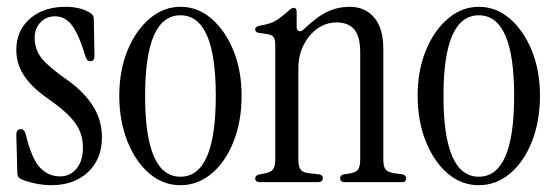

<svg xmlns="http://www.w3.org/2000/svg" viewBox="-20 -536 1634 565"><path d="M131 9Q108 9 82 3.5Q56 -2 40 -10Q31 -15 31 -27L28 -139Q28 -156 41 -156Q52 -156 56 -140Q73 -69 97.5 -43Q122 -17 157 -17Q186 -17 205 -39.5Q224 -62 224 -102Q224 -142 202 -173Q180 -204 128 -241Q76 -276 52 -311.5Q28 -347 28 -389Q28 -446 68 -481Q108 -516 174 -516Q194 -516 213 -511.5Q232 -507 247 -497Q256 -491 256 -481L258 -371Q258 -356 246 -356Q239 -356 236 -360.5Q233 -365 231 -372Q211 -437 191 -462.5Q171 -488 142 -488Q116 -488 99 -470Q82 -452 82 -425Q82 -390 103 -364Q124 -338 179 -300Q229 -264 254.5 -222.5Q280 -181 280 -132Q280 -68 239 -29.5Q198 9 131 9Z M511 9Q460 9 419.5 -25.5Q379 -60 355 -120Q331 -180 331 -254Q331 -328 355 -387Q379 -446 420 -481Q461 -516 511 -516Q562 -516 602.5 -481Q643 -446 667 -387Q691 -328 691 -254Q691 -180 667.5 -120Q644 -60 603 -25.5Q562 9 511 9ZM511 -16Q615 -16 615 -254Q615 -491 511 -491Q407 -491 407 -254Q407 -16 511 -16Z M746 0Q731 0 731 -11Q731 -20 744 -23L756 -25Q777 -29 783.5 -37.5Q790 -46 790 -67V-403Q790 -421 784.5 -427.5Q779 -434 765 -436L744 -439Q731 -440 731 -450Q731 -458 747 -461Q778 -466 794.5 -477Q811 -488 829 -504Q838 -513 844 -513Q853 -513 853 -501V-456Q853 -447 859.5 -444.5Q866 -442 874 -450Q914 -488 944.5 -502Q975 -516 1009 -516Q1054 -516 1081 -484.5Q1108 -453 1108 -392V-67Q1108 -46 1114.5 -37.5Q1121 -29 1142 -26L1164 -23Q1175 -21 1175 -11Q1175 0 1163 0H995Q981 0 981 -11Q981 -21 992 -23L1006 -25Q1027 -28 1033.5 -37Q1040 -46 1040 -67V-381Q1040 -430 1022 -450Q1004 -470 971 -470Q939 -470 913.5 -451.5Q888 -433 873 -402.5Q858 -372 858 -335V-67Q858 -46 864.5 -37Q871 -28 892 -26L919 -23Q930 -21 930 -12Q930 0 915 0Z M1389 9Q1338 9 1297.5 -25.5Q1257 -60 1233 -120Q1209 -180 1209 -254Q1209 -328 1233 -387Q1257 -446 1298 -481Q1339 -516 1389 -516Q1440 -516 1480.5 -481Q1521 -446 1545 -387Q1569 -328 1569 -254Q1569 -180 1545.5 -120Q1522 -60 1481 -25.5Q1440 9 1389 9ZM1389 -16Q1493 -16 1493 -254Q1493 -491 1389 -491Q1285 -491 1285 -254Q1285 -16 1389 -16Z"/></svg>

Font: Instrument Serif
Style: Regular
Weight: 400
Designer: Rodrigo Fuenzalida
Foundry: fragTYPE
Version: Version 1.000; ttfautohint (v1.8.4.7-5d5b);gftools[0.9.27]